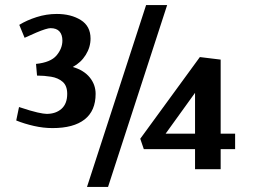

<svg xmlns="http://www.w3.org/2000/svg" viewBox="-20 -667 1007 757"><path d="M323 70 556 -647H639L406 70ZM187 -162Q151 -162 113.5 -170.5Q76 -179 44 -192L55 -245Q103 -229 128 -223.5Q153 -218 164 -218Q200 -218 222.5 -238Q245 -258 245 -297Q245 -329 227 -344.5Q209 -360 181.5 -364.5Q154 -369 126 -369L122 -415Q180 -421 203 -448.5Q226 -476 226 -507Q226 -530 214.5 -543Q203 -556 179 -556Q172 -556 157.5 -551.5Q143 -547 123 -538.5Q103 -530 77 -518L56 -569Q85 -587 124 -599.5Q163 -612 204 -612Q260 -612 298.5 -588Q337 -564 337 -515Q337 -481 318 -450.5Q299 -420 267 -403Q311 -390 334 -361.5Q357 -333 357 -297Q357 -230 313.5 -196Q270 -162 187 -162ZM633 -140H749V-301ZM749 0V-79H547L533 -120L768 -442L850 -432V-140H907V-79H850V0Z"/></svg>

Font: Manuale
Style: Regular
Weight: 400
Designer: Eduardo Tunni / Pablo Cosgaya
Foundry: Eduardo Tunni / Pablo Cosgaya
Version: Version 1.002